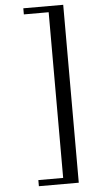

<svg xmlns="http://www.w3.org/2000/svg" viewBox="-62 -771 472 1002"><g transform="rotate(-5 174.5 -270.0)"><path d="M309 196H100V164H230V-704H100V-736H309Z"/></g></svg>

Font: myMathFont
Style: Regular
Weight: 400
Designer: Ross Mills, John Hudson & Paul Hanslow, Tiro Typeworks Ltd; with prior portions MicroPress Inc., and Coen Hoffman. Math 
Foundry: Tiro Typeworks Ltd
Version: Version 2.13 b171